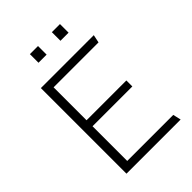

<svg xmlns="http://www.w3.org/2000/svg" viewBox="-248 -977 1088 1088"><g transform="rotate(-45 296.5 -433.0)"><path d="M531 -686 521 -638H161V-374H480V-326H161V-48H530L541 0H107V-686ZM264 -797H199V-866H264ZM440 -797H375V-866H440Z"/></g></svg>

Font: Chivo Thin
Style: Regular
Weight: 100
Designer: Hector Gatti
Foundry: Omnibus-Type
Version: Version 1.007